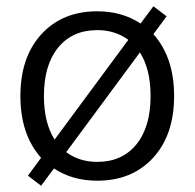

<svg xmlns="http://www.w3.org/2000/svg" viewBox="-20 -566 620 612"><path d="M45 -260Q45 -384 112 -457Q179 -530 290 -530Q369 -530 428 -491L469 -546L511 -514L469 -457Q535 -383 535 -260Q535 -136 468 -63Q401 10 290 10Q211 10 152 -29L111 26L69 -6L111 -63Q45 -137 45 -260ZM191 -81Q233 -50 290 -50Q369 -50 414.5 -105.5Q460 -161 460 -260Q460 -345 426 -399ZM154 -121 389 -439Q347 -470 290 -470Q211 -470 165.5 -414.5Q120 -359 120 -260Q120 -175 154 -121Z"/></svg>

Font: Mplus 1p
Style: Regular
Weight: 400
Version: Version 1.061